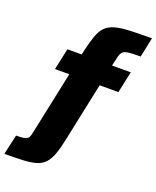

<svg xmlns="http://www.w3.org/2000/svg" viewBox="-229 -840 925 1136"><g transform="rotate(20 233.5 -271.5)"><path d="M-60 199 -32 74Q7 74 24 69Q41 64 47 52Q53 40 56 23L140 -375H50L79 -510H169L174 -534Q188 -595 202 -634Q216 -673 238 -695Q260 -717 296 -727Q332 -737 388 -739.5Q444 -742 527 -742L501 -618Q448 -618 422 -614.5Q396 -611 386.5 -598.5Q377 -586 371 -558L360 -510H478L449 -375H331L256 -18Q243 47 228.5 88Q214 129 193 151.5Q172 174 140 184Q108 194 59 196.5Q10 199 -60 199Z"/></g></svg>

Font: Saira Thin ExtraBold
Style: Italic
Weight: 800
Italic angle: -12°
Version: Version 1.101